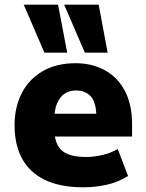

<svg xmlns="http://www.w3.org/2000/svg" viewBox="-20 -786 621 817"><path d="M336 11Q236 11 171 -20.5Q106 -52 74 -111Q42 -170 42 -253Q42 -329 72 -388.5Q102 -448 160.5 -482.5Q219 -517 302 -517Q371 -517 425.5 -487.5Q480 -458 511 -400Q542 -342 542 -256V-205H189V-302H400L390 -287Q390 -349 367 -375Q344 -401 303 -401Q275 -401 254.5 -387Q234 -373 222.5 -345.5Q211 -318 211 -276V-240Q211 -197 224.5 -170Q238 -143 267.5 -130.5Q297 -118 347 -118Q381 -118 418 -127Q455 -136 481 -152L525 -37Q481 -10 432.5 0.5Q384 11 336 11ZM341 -562 253 -766H400L438 -562ZM169 -562 81 -766H227L266 -562Z"/></svg>

Font: Nunito Sans 7pt SemiCondensed Black
Style: Regular
Weight: 900
Width: 4
Designer: Vernon Adams
Foundry: Vernon Adams
Version: Version 3.101;gftools[0.9.27]